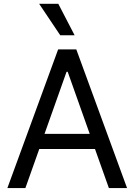

<svg xmlns="http://www.w3.org/2000/svg" viewBox="-20 -959 686 979"><path d="M17.6 0 276.4 -707H369.1L627.9 0H535.2L464.4 -199.2H180.2L109.4 0ZM437.5 -276.4 325.2 -592.8H319.3L207 -276.4ZM179.7 -939.5H277.3L360.4 -779.3H287.1Z"/></svg>

Font: Pretendard JP
Style: Regular
Weight: 400
Designer: Base glyphs from Inter by Rasmus Andersson; Hangeul glyphs from Noto Sans CJK(Source Han Sans) by Jang Soo-young and Kan
Foundry: Kil Hyung-jin
Version: Version 1.309